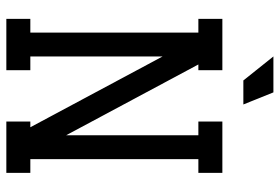

<svg xmlns="http://www.w3.org/2000/svg" viewBox="-162 -742 904 621"><g transform="rotate(90 290.5 -432.0)"><path d="M539.6 -621.1H495.1V-77.6H539.6V0H373.5V-77.6H392.1L163.1 -505.4V-77.6H207.5V0H41.5V-77.6H85.9V-621.1H41.5V-698.7H207.5V-621.1H189L418 -193.4V-621.1H373.5V-698.7H539.6ZM240.7 -766.6 163.1 -863.8H279.3L318.4 -766.6Z"/></g></svg>

Font: Turpis
Style: Regular
Weight: 400
Designer: GGBotNet
Foundry: f0n7
Version: 1.00